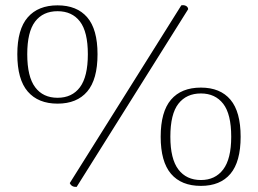

<svg xmlns="http://www.w3.org/2000/svg" viewBox="-20 -722 1014 754"><path d="M206 -315Q130 -315 89 -362.5Q48 -410 48 -509Q48 -607 89 -654Q130 -701 206 -701Q282 -701 322.5 -654Q363 -607 363 -509Q363 -410 322.5 -362.5Q282 -315 206 -315ZM206 -338Q263 -338 294 -379.5Q325 -421 325 -509Q325 -597 294 -637.5Q263 -678 206 -678Q149 -678 118 -637.5Q87 -597 87 -509Q87 -421 118 -379.5Q149 -338 206 -338ZM692 -701Q702 -703 710 -699Q718 -695 719 -686L281 12Q261 13 254 -3ZM769 8Q692 8 651.5 -39.5Q611 -87 611 -185Q611 -283 651.5 -330.5Q692 -378 769 -378Q845 -378 885 -330.5Q925 -283 925 -185Q925 -87 885 -39.5Q845 8 769 8ZM769 -15Q825 -15 856.5 -56.5Q888 -98 888 -185Q888 -274 856.5 -314.5Q825 -355 769 -355Q712 -355 680.5 -314.5Q649 -274 649 -185Q649 -98 680.5 -56.5Q712 -15 769 -15Z"/></svg>

Font: Arima Thin ExtraLight
Style: Regular
Weight: 250
Version: Version 1.100